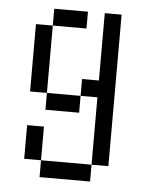

<svg xmlns="http://www.w3.org/2000/svg" viewBox="-48 -667 596 710"><g transform="rotate(5 250.0 -312.5)"><path d="M250 -562.5V-625H125V-562.5H62.5Q62.5 -562.5 62.5 -312.5H125V-250H250V-312.5H125Q125 -312.5 125 -562.5ZM125 -62.5V0H312.5V-62.5ZM125 -62.5Q125 -62.5 125 -187.5H62.5Q62.5 -187.5 62.5 -62.5ZM312.5 -62.5H375V-625H312.5Q312.5 -625 312.5 -375H250V-312.5H312.5Q312.5 -312.5 312.5 -62.5Z"/></g></svg>

Font: CalcUnifontExMono
Style: Regular
Weight: 500
Version: Version 15.0.06